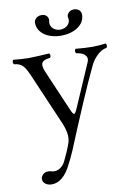

<svg xmlns="http://www.w3.org/2000/svg" viewBox="-93 -672 682 972"><g transform="rotate(-10 247.5 -185.5)"><path d="M393 -579C393 -598 379 -612 355 -612C337 -612 320 -598 320 -581C320 -578 320 -576 321 -574C322 -571 322 -568 322 -565C322 -543 301 -523 272 -523C242 -523 222 -544 222 -566C222 -568 222 -571 223 -574C224 -577 224 -579 224 -582C224 -598 212 -612 190 -612C167 -612 151 -597 151 -579C151 -525 206 -492 271 -492C335 -492 393 -524 393 -579ZM185 173C200 146 213 119 225 91C301 -93 351 -211 402 -318C415 -346 450 -388 485 -391C491 -397 491 -408 485 -414C461 -411 440 -409 417 -409C394.7 -409 361 -411 330 -414C324 -408 324 -397 330 -391C360 -388 394 -371 379 -337L284 -118C268.2 -81.6 263.9 -81.9 248 -119L163 -317C146 -357 137 -386 195 -391C201 -397 201 -408 195 -414C165 -412 115 -409 87 -409C67 -408.9 29 -411.9 10 -414C4 -408 4 -397 10 -391C52 -387 64 -369 90 -308L198 -57C218.8 -8.7 221 25 211 52C200 84 187 110 173 140C163 159 142 178 118 178C105 178 97 173 87 173C59 173 48 194 48 206C48 226 67 241 93 241C113 241 151 234 185 173Z"/></g></svg>

Font: Libertinus Serif Display
Style: Regular
Weight: 400
Designer: Philipp H. Poll
Foundry: Khaled Hosny
Version: Version 6.1